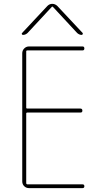

<svg xmlns="http://www.w3.org/2000/svg" viewBox="-20 -970 540 990"><path d="M98.6 -790Q94.7 -790 92.8 -793.5Q90.8 -796.9 93.8 -799.8L224.6 -939.5Q235.4 -950.2 249.5 -950.2Q263.7 -950.2 275.4 -939.5L406.2 -799.8Q408.2 -796.9 406.2 -793.5Q404.3 -790 401.4 -790Q388.7 -790 377.9 -799.8L252 -935.5H250H248L122.1 -799.8Q111.3 -790 98.6 -790ZM129.9 -730.5H405.3Q415 -730.5 415 -720.2Q415 -710 405.3 -710H120.1Q115.2 -710 115.2 -705.1V-415Q115.2 -410.2 120.1 -410.2H394.5Q404.3 -410.2 404.8 -399.9Q405.3 -389.6 394.5 -389.6H120.1Q115.2 -389.6 115.2 -384.8V-25.4Q115.2 -20.5 120.1 -19.5H405.3Q415 -19.5 415 -9.8Q415 0 405.3 0H129.9Q115.2 0 105 -9.8Q94.7 -19.5 94.7 -35.2V-695.3Q94.7 -710 105 -720.2Q115.2 -730.5 129.9 -730.5Z"/></svg>

Font: Rounded-L Mgen+ 2m thin
Style: Regular
Weight: 100
Designer: [Source Han Sans]
Ryoko NISHIZUKA  (kana & ideographs); Paul D. Hunt (Latin, Greek & Cyrillic); Wenlong ZHANG  (bopomofo
Version: Version 1.059.20150602